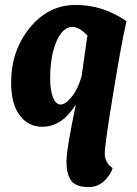

<svg xmlns="http://www.w3.org/2000/svg" viewBox="-20 -503 555 777"><path d="M492 -417Q474 -343 439 -130.5Q404 82 404 117Q404 157 436 177Q426 208 400 231Q374 254 339 254Q286 254 267.5 227.5Q249 201 249 152Q249 100 287 -80Q231 10 151 10Q95 10 60 -36Q25 -82 25 -169Q25 -298 100.5 -390.5Q176 -483 286 -483Q398 -483 492 -417ZM310 -193Q314 -217 322 -276.5Q330 -336 334 -359Q301 -394 273 -394Q234 -394 208.5 -335.5Q183 -277 183 -184Q183 -140 194 -110Q205 -80 226 -80Q245 -80 270 -111Q295 -142 310 -193Z"/></svg>

Font: Overlock Black
Style: Italic
Weight: 900
Designer: Dario Muhafara
Foundry: Dario Manuel Muhafara
Version: Version 1.002